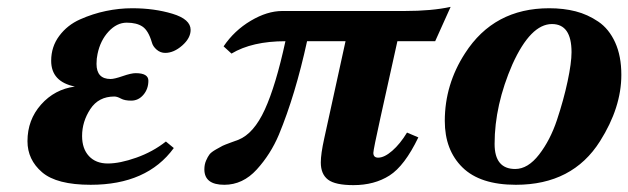

<svg xmlns="http://www.w3.org/2000/svg" viewBox="-20 -526 1829 559"><path d="M264 -369Q261 -356 261 -340Q261 -296 302 -296Q313 -296 337.5 -304.5Q362 -313 375 -313Q412 -313 412 -291Q412 -267 397.5 -250Q383 -233 362 -233Q343 -233 332 -239Q321 -245 313 -245Q267 -245 243 -208.5Q219 -172 219 -130Q219 -93 239 -71.5Q259 -50 294 -50Q329 -50 377 -67Q425 -84 463 -114L486 -95Q408 12 244 12Q145 12 102.5 -24.5Q60 -61 60 -115Q60 -177 99.5 -221.5Q139 -266 198 -274Q129 -288 129 -349Q129 -390 152.5 -421.5Q176 -453 213 -469.5Q250 -486 288.5 -494Q327 -502 365 -502Q429 -502 482 -486Q535 -470 535 -439Q535 -415 510.5 -393.5Q486 -372 461 -372Q447 -372 436 -381.5Q425 -391 422 -403Q412 -437 395 -448.5Q378 -460 349 -460Q320 -460 296 -434Q272 -408 264 -369Z M1081 -67Q1099 -67 1122 -87Q1145 -107 1165 -140L1198 -126Q1158 -43 1114 -15Q1070 13 1009 13Q956 13 935 -3Q914 -19 914 -53Q914 -78 924 -123L986 -406H874Q840 -250 792 -134Q768 -77 727.5 -32.5Q687 12 633 12Q575 12 575 -33Q575 -47 580 -58.5Q585 -70 590 -76.5Q595 -83 609 -91Q623 -99 628 -101.5Q633 -104 652 -111Q671 -118 674 -119Q719 -137 751 -207Q783 -277 811 -406Q714 -406 654 -370L631 -391Q662 -437 710 -465.5Q758 -494 802 -494H1158Q1237 -494 1292 -506L1247 -406H1137L1088 -185Q1067 -90 1067 -81Q1067 -67 1081 -67Z M1275 -174Q1275 -280 1334 -371Q1418 -502 1579 -502Q1621 -502 1656 -493Q1691 -484 1722 -463Q1753 -442 1771 -402.5Q1789 -363 1789 -308Q1789 -213 1727 -115Q1647 12 1482 12Q1378 12 1326.5 -38.5Q1275 -89 1275 -174ZM1420 -107Q1420 -34 1480 -34Q1517 -34 1549.5 -76Q1582 -118 1601.5 -176.5Q1621 -235 1632.5 -289Q1644 -343 1644 -374Q1644 -456 1587 -456Q1525 -456 1472 -339Q1420 -220 1420 -107Z"/></svg>

Font: Lingua Franca
Style: Bold Italic
Weight: 700
Italic angle: -13°
Version: Version 1.19